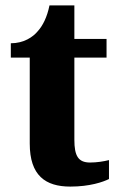

<svg xmlns="http://www.w3.org/2000/svg" viewBox="-20 -680 440 710"><path d="M240 10C312 10 361 -7 383 -18V-88C363 -83 338 -79 313 -79C269 -79 255 -104 255 -163V-467H374V-536H255V-660H163C154 -616 138 -585 120 -565C102 -543 68 -520 20 -520V-467H90V-149C90 -31 148 10 240 10Z"/></svg>

Font: Noto Serif Tamil SemiCondensed ExtraBold
Style: Regular
Weight: 800
Width: 4
Designer: Indian Type Foundry, Tom Grace, and the Monotype Design Team
Foundry: Monotype Imaging Inc.
Version: Version 2.004